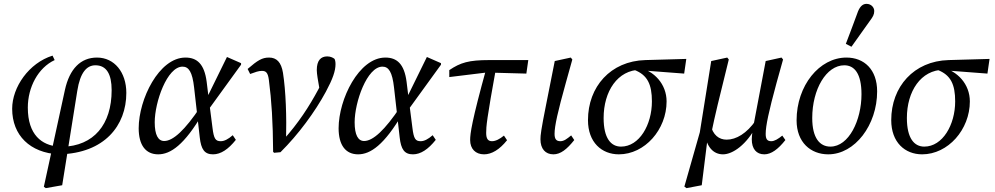

<svg xmlns="http://www.w3.org/2000/svg" viewBox="-20 -786 5149 994"><path d="M217 188 302 173 331 -8 380 -315C395 -411 429 -448 474 -448C531 -448 558 -403 558 -319C558 -142 466 -30 302 -26L295 -29L289 13C521 7 634 -136 634 -305C634 -412 572 -488 482 -488C398 -488 340 -430 316 -320L207 181L217 188ZM283 13 291 -29 282 -27C197 -34 124 -87 124 -229C124 -334 177 -435 263 -475L252 -498C130 -460 43 -335 43 -223C43 -85 136 5 283 13Z M799 13C862 13 934 -34 1031 -201H1037L1018 -233C937 -112 876 -56 830 -56C799 -56 781 -87 781 -153C781 -257 845 -441 925 -441C957 -441 976 -414 985 -332L1014 -76C1021 -12 1039 13 1083 13C1123 13 1162 -13 1201 -62L1185 -86C1161 -65 1141 -55 1123 -55C1096 -55 1087 -67 1080 -125L1064 -250L1061 -272L1050 -362C1038 -456 999 -488 940 -488C803 -488 698 -272 698 -122C698 -35 734 13 799 13ZM1054 -211 1228 -451V-459L1155 -491L1047 -271L1054 -211Z M1394 0 1399 5 1432 2C1524 -89 1611 -207 1667 -311C1703 -378 1717 -419 1717 -454C1717 -466 1715 -475 1712 -481C1706 -486 1693 -494 1674 -494C1641 -494 1620 -473 1620 -423C1620 -413 1622 -397 1624 -384L1636 -313L1649 -366C1643 -352 1638 -342 1628 -323C1580 -234 1526 -150 1446 -61L1461 -59C1464 -182 1460 -313 1445 -409C1436 -464 1412 -488 1373 -488C1337 -488 1314 -474 1262 -429L1275 -403C1303 -413 1318 -419 1336 -419C1357 -419 1367 -410 1372 -372C1386 -265 1393 -154 1394 0Z M1834 13C1897 13 1969 -34 2066 -201H2072L2053 -233C1972 -112 1911 -56 1865 -56C1834 -56 1816 -87 1816 -153C1816 -257 1880 -441 1960 -441C1992 -441 2011 -414 2020 -332L2049 -76C2056 -12 2074 13 2118 13C2158 13 2197 -13 2236 -62L2220 -86C2196 -65 2176 -55 2158 -55C2131 -55 2122 -67 2115 -125L2099 -250L2096 -272L2085 -362C2073 -456 2034 -488 1975 -488C1838 -488 1733 -272 1733 -122C1733 -35 1769 13 1834 13ZM2089 -211 2263 -451V-459L2190 -491L2082 -271L2089 -211Z M2306 -387 2494 -410H2520L2705 -405L2715 -475H2512C2407 -475 2364 -462 2306 -423V-387ZM2486 13C2525 13 2566 -11 2605 -60L2589 -84C2567 -66 2546 -55 2527 -55C2506 -55 2497 -68 2497 -98C2497 -131 2499 -164 2550 -445L2499 -436C2422 -158 2414 -94 2414 -61C2414 -15 2442 13 2486 13Z M2845 13C2882 13 2915 -13 2953 -61L2937 -85C2915 -67 2900 -55 2881 -55C2860 -55 2851 -66 2851 -93C2851 -134 2868 -209 2909 -356L2943 -478L2935 -488L2852 -470L2807 -243C2781 -113 2778 -86 2778 -65C2778 -15 2804 13 2845 13Z M3184 13C3318 13 3431 -115 3431 -261C3431 -350 3367 -420 3283 -438L3264 -424C3332 -398 3355 -349 3355 -261C3355 -140 3290 -27 3195 -27C3143 -27 3105 -70 3105 -175C3105 -313 3177 -424 3296 -425L3312 -421L3522 -405L3533 -481L3321 -475C3141 -470 3024 -337 3024 -164C3024 -49 3095 13 3184 13Z M3534 188 3613 173 3645 -84 3664 -103C3681 -186 3701 -269 3753 -478L3745 -488L3662 -470L3603 -101L3523 180L3534 188ZM3723 13C3774 13 3846 -38 3897 -136H3904L3893 -163C3846 -95 3791 -63 3742 -63C3703 -63 3670 -86 3658 -143L3629 -94C3638 -27 3672 13 3723 13ZM3937 13C3973 13 4009 -14 4046 -61L4030 -84C4009 -67 3990 -55 3973 -55C3952 -55 3944 -66 3944 -93C3944 -134 3960 -209 4000 -356L4034 -478L4026 -488L3944 -470L3884 -153L3882 -144C3878 -123 3872 -86 3872 -65C3872 -15 3896 13 3937 13Z M4268 13C4406 13 4521 -139 4521 -313C4521 -426 4454 -488 4362 -488C4222 -488 4104 -343 4104 -163C4104 -49 4177 13 4268 13ZM4279 -27C4225 -27 4185 -70 4185 -175C4185 -324 4258 -448 4351 -448C4403 -448 4440 -406 4440 -298C4440 -164 4375 -27 4279 -27ZM4359 -559 4388 -544C4419 -588 4451 -632 4482 -676C4500 -700 4506 -711 4506 -729C4506 -748 4490 -766 4466 -766C4449 -766 4434 -756 4422 -727C4402 -671 4380 -615 4359 -559Z M4754 13C4888 13 5001 -115 5001 -261C5001 -350 4937 -420 4853 -438L4834 -424C4902 -398 4925 -349 4925 -261C4925 -140 4860 -27 4765 -27C4713 -27 4675 -70 4675 -175C4675 -313 4747 -424 4866 -425L4882 -421L5092 -405L5103 -481L4891 -475C4711 -470 4594 -337 4594 -164C4594 -49 4665 13 4754 13Z"/></svg>

Font: Source Serif 4 Variable
Style: Italic
Weight: 400
Italic angle: -12°
Designer: Frank Grießhammer
Foundry: Adobe Systems Incorporated
Version: Version 4.004;hotconv 1.0.116;makeotfexe 2.5.65601